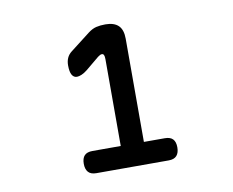

<svg xmlns="http://www.w3.org/2000/svg" viewBox="-57 -956 714 588"><g transform="rotate(-10 300.0 -662.0)"><path d="M286 -472V-779Q286 -788 284 -792Q282 -796 278 -796Q275 -796 272 -794.5Q269 -793 265 -790L224 -756Q214 -748 205.5 -744.5Q197 -741 191 -741Q181 -741 175.5 -750.5Q170 -760 170 -780Q170 -793 174.5 -803Q179 -813 188 -820L250 -868Q263 -878 275.5 -881Q288 -884 304 -884Q331 -884 344.5 -871Q358 -858 358 -830V-472ZM198 -440Q181 -440 173 -449Q165 -458 165 -475Q165 -492 173 -500.5Q181 -509 198 -509H423Q440 -509 448 -500.5Q456 -492 456 -475Q456 -458 448 -449Q440 -440 423 -440Z"/></g></svg>

Font: Maple Mono
Style: Regular
Weight: 400
Monospace: yes
Designer: subframe7536
Version: Version 7.300